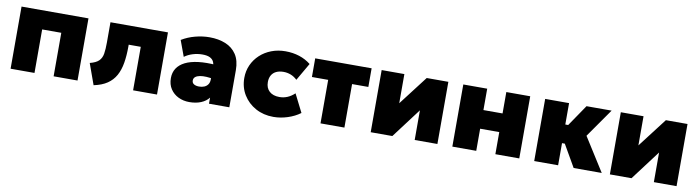

<svg xmlns="http://www.w3.org/2000/svg" viewBox="-28 -1054 5753 1582"><g transform="rotate(10 2848.5 -262.5)"><path d="M62.5 0V-520H622.5V0H422.5V-364H262.5V0Z M759.5 15 696.5 -160Q748 -173 771.2 -196.2Q794.5 -219.5 800.5 -256.8Q806.5 -294 806.5 -349V-520H1287.5V0H1087.5V-364H986.5V-349Q986.5 -272.5 976.2 -211.2Q966 -150 940.8 -104.2Q915.5 -58.5 871.5 -28.8Q827.5 1 759.5 15Z M1559.5 15Q1509.5 15 1468 -5Q1426.5 -25 1401.5 -62.8Q1376.5 -100.5 1376.5 -154Q1376.5 -200.5 1399.2 -235.5Q1422 -270.5 1466.5 -292.8Q1511 -315 1576.8 -323Q1642.5 -331 1728.5 -324L1729.5 -205Q1695.5 -212.5 1664.5 -214.2Q1633.5 -216 1609.5 -211.5Q1585.5 -207 1571.5 -195.8Q1557.5 -184.5 1557.5 -165.5Q1557.5 -145 1574 -135Q1590.5 -125 1617 -125Q1641 -125 1660.2 -133Q1679.5 -141 1691 -157.8Q1702.5 -174.5 1702.5 -201V-307Q1702.5 -331 1693 -349.8Q1683.5 -368.5 1661 -379.2Q1638.5 -390 1598.5 -390Q1558.5 -390 1519.2 -378Q1480 -366 1450.5 -344L1401.5 -477Q1453.5 -508.5 1514 -524.2Q1574.5 -540 1633.5 -540Q1708 -540 1766.5 -516.2Q1825 -492.5 1858.8 -441.8Q1892.5 -391 1892.5 -310V0H1722.5V-51Q1698.5 -19.5 1656.5 -2.2Q1614.5 15 1559.5 15Z M2263 15Q2180 15 2114.2 -21Q2048.5 -57 2010.2 -119.2Q1972 -181.5 1972 -260Q1972 -318.5 1994.5 -368.5Q2017 -418.5 2057.5 -456Q2098 -493.5 2152 -514.2Q2206 -535 2269 -535Q2331.5 -535 2385.5 -517.5Q2439.5 -500 2482 -466L2397 -319Q2371.5 -343 2342.8 -354Q2314 -365 2283 -365Q2247 -365 2221.5 -352.8Q2196 -340.5 2182.5 -317Q2169 -293.5 2169 -260Q2169 -210.5 2199.5 -182.8Q2230 -155 2284 -155Q2318.5 -155 2349.8 -168Q2381 -181 2410 -208L2486 -57Q2441 -23.5 2381.2 -4.2Q2321.5 15 2263 15Z M2655.5 0V-364H2519.5V-520H2991.5V-364H2855.5V0Z M3075.5 0V-520H3265.5V-276L3452.5 -520H3633.5V0H3443.5V-248L3256.5 0Z M3758.5 0V-520H3958.5V-341H4118.5V-520H4318.5V0H4118.5V-185H3958.5V0Z M4773.5 0 4618.5 -269 4789.5 -520H4999.5L4831.5 -280L5008.5 0ZM4443.5 0V-520H4643.5V-341H4803.5V-185H4643.5V0Z M5076.5 0V-520H5266.5V-276L5453.5 -520H5634.5V0H5444.5V-248L5257.5 0Z"/></g></svg>

Font: Geologica Roman Black
Style: Regular
Weight: 900
Designer: Sindre Bremnes, Frode Helland
Foundry: Monokrom Skriftforlag AS
Version: Version 1.010;gftools[0.9.28]